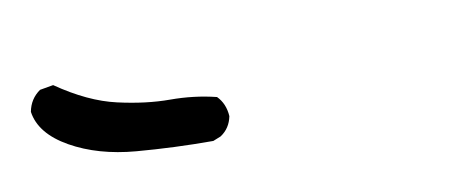

<svg xmlns="http://www.w3.org/2000/svg" viewBox="-28 -248 556 233"><g transform="rotate(-10 250.0 -131.5)"><path d="M221.7 -81.1Q173.8 -81.1 127.4 -85Q81.1 -88.9 47.4 -107.9Q13.7 -127 9.8 -154.3Q12.7 -169.9 25.4 -178.7L42 -181.6Q80.1 -155.3 114.7 -147.5Q149.4 -139.6 178.7 -139.6Q208 -139.6 235.4 -132.8Q245.1 -123 246.1 -107.4Q243.2 -92.8 231.4 -85Z"/></g></svg>

Font: JasonHandwriting1
Style: Regular
Weight: 400
Version: Version 1.48.20